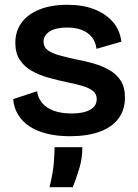

<svg xmlns="http://www.w3.org/2000/svg" viewBox="-20 -556 575 802"><path d="M272 13Q219 13 176.5 2.5Q134 -8 103.5 -28Q73 -48 55.5 -77Q38 -106 35 -142L135 -175Q138 -148 155.5 -126.5Q173 -105 204.5 -93.5Q236 -82 280 -82Q329 -82 356.5 -97.5Q384 -113 384 -142Q384 -163 369 -175.5Q354 -188 326 -196.5Q298 -205 258 -213Q220 -221 182.5 -231.5Q145 -242 113.5 -259.5Q82 -277 63 -305.5Q44 -334 44 -377Q44 -425 69.5 -460.5Q95 -496 144 -516Q193 -536 261 -536Q326 -536 373.5 -517.5Q421 -499 451 -465Q481 -431 487 -382L383 -352Q380 -380 364.5 -400Q349 -420 322.5 -430.5Q296 -441 260 -441Q214 -441 188 -425Q162 -409 162 -381Q162 -360 178.5 -347Q195 -334 224 -326Q253 -318 292 -309Q331 -302 368.5 -291.5Q406 -281 436 -264Q466 -247 484 -219.5Q502 -192 502 -148Q502 -97 474.5 -60.5Q447 -24 395.5 -5.5Q344 13 272 13ZM187 226Q202 163 205 122.5Q208 82 208 59H324Q324 106 311 148.5Q298 191 284 226Z"/></svg>

Font: Bricolage Grotesque 24pt SemiBold
Style: Regular
Weight: 600
Designer: Mathieu Triay
Foundry: Atelier Triay
Version: Version 1.001;gftools[0.9.33.dev8+g029e19f]